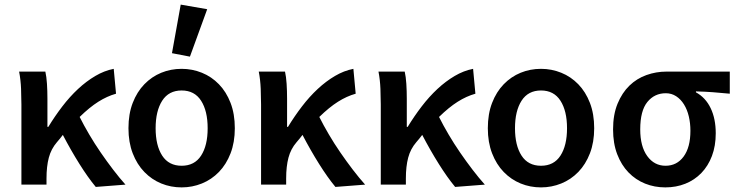

<svg xmlns="http://www.w3.org/2000/svg" viewBox="-20 -802 3202 834"><path d="M396 10Q362 -31 325 -90Q288 -149 253 -216Q247 -208 240.5 -200Q234 -192 227 -184Q202 -155 192 -117Q182 -79 182 -27V0H73V-348Q73 -377 71.5 -416Q70 -455 63 -491H177Q182 -469 184 -438Q186 -407 186 -373V-251H190Q218 -297 250.5 -339.5Q283 -382 319 -415.5Q355 -449 394 -472Q433 -495 474 -503L484 -395Q445 -384 407 -360Q369 -336 326 -294Q344 -258 367.5 -218Q391 -178 417.5 -139.5Q444 -101 471.5 -65Q499 -29 525 0Z M769 12Q722 12 680.5 -5Q639 -22 607 -55Q575 -88 556.5 -136Q538 -184 538 -245Q538 -307 556.5 -355Q575 -403 607 -436Q639 -469 680.5 -486Q722 -503 769 -503Q815 -503 857 -486Q899 -469 931 -436Q963 -403 981.5 -355Q1000 -307 1000 -245Q1000 -184 981.5 -136Q963 -88 931 -55Q899 -22 857 -5Q815 12 769 12ZM769 -82Q825 -82 853.5 -126Q882 -170 882 -245Q882 -320 853.5 -364.5Q825 -409 769 -409Q713 -409 684.5 -364.5Q656 -320 656 -245Q656 -170 684.5 -126Q713 -82 769 -82ZM727 -571 765 -782 880 -762 805 -556Z M1437 10Q1403 -31 1366 -90Q1329 -149 1294 -216Q1288 -208 1281.5 -200Q1275 -192 1268 -184Q1243 -155 1233 -117Q1223 -79 1223 -27V0H1114V-348Q1114 -377 1112.5 -416Q1111 -455 1104 -491H1218Q1223 -469 1225 -438Q1227 -407 1227 -373V-251H1231Q1259 -297 1291.5 -339.5Q1324 -382 1360 -415.5Q1396 -449 1435 -472Q1474 -495 1515 -503L1525 -395Q1486 -384 1448 -360Q1410 -336 1367 -294Q1385 -258 1408.5 -218Q1432 -178 1458.5 -139.5Q1485 -101 1512.5 -65Q1540 -29 1566 0Z M1957 10Q1923 -31 1886 -90Q1849 -149 1814 -216Q1808 -208 1801.5 -200Q1795 -192 1788 -184Q1763 -155 1753 -117Q1743 -79 1743 -27V0H1634V-348Q1634 -377 1632.5 -416Q1631 -455 1624 -491H1738Q1743 -469 1745 -438Q1747 -407 1747 -373V-251H1751Q1779 -297 1811.5 -339.5Q1844 -382 1880 -415.5Q1916 -449 1955 -472Q1994 -495 2035 -503L2045 -395Q2006 -384 1968 -360Q1930 -336 1887 -294Q1905 -258 1928.5 -218Q1952 -178 1978.5 -139.5Q2005 -101 2032.5 -65Q2060 -29 2086 0Z M2330 12Q2283 12 2241.5 -5Q2200 -22 2168 -55Q2136 -88 2117.5 -136Q2099 -184 2099 -245Q2099 -307 2117.5 -355Q2136 -403 2168 -436Q2200 -469 2241.5 -486Q2283 -503 2330 -503Q2376 -503 2418 -486Q2460 -469 2492 -436Q2524 -403 2542.5 -355Q2561 -307 2561 -245Q2561 -184 2542.5 -136Q2524 -88 2492 -55Q2460 -22 2418 -5Q2376 12 2330 12ZM2330 -82Q2386 -82 2414.5 -126Q2443 -170 2443 -245Q2443 -320 2414.5 -364.5Q2386 -409 2330 -409Q2274 -409 2245.5 -364.5Q2217 -320 2217 -245Q2217 -170 2245.5 -126Q2274 -82 2330 -82Z M2870 12Q2823 12 2782 -4.5Q2741 -21 2710 -53Q2679 -85 2661 -132Q2643 -179 2643 -240Q2643 -304 2662.5 -351.5Q2682 -399 2714 -430Q2746 -461 2788 -476Q2830 -491 2875 -491H3150V-395Q3109 -399 3076 -401.5Q3043 -404 3003 -405V-401Q3045 -378 3067 -332Q3089 -286 3089 -223Q3089 -168 3072.5 -124.5Q3056 -81 3026.5 -50.5Q2997 -20 2957 -4Q2917 12 2870 12ZM2871 -82Q2920 -82 2949.5 -122Q2979 -162 2979 -234Q2979 -267 2972 -296.5Q2965 -326 2951 -348.5Q2937 -371 2917 -384Q2897 -397 2872 -397Q2823 -397 2792 -359Q2761 -321 2761 -240Q2761 -166 2791.5 -124Q2822 -82 2871 -82Z"/></svg>

Font: Giro Semibold
Style: Regular
Weight: 600
Designer: Paul D. Hunt
Foundry: Adobe Systems Incorporated
Version: Version 1.000;PS 1.0;hotconv 1.0.88;makeotf.lib2.5.647800